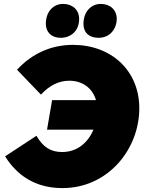

<svg xmlns="http://www.w3.org/2000/svg" viewBox="-20 -941 747 980"><path d="M246 -430 220 -279H457C430 -215 376 -165 297 -165C238 -165 199 -191 166 -248L6 -143C83 -20 191 19 299 19C531 19 691 -179 691 -388C691 -582 547 -712 352 -712C242 -712 143 -668 67 -585L189 -458C232 -505 281 -529 333 -529C403 -529 452 -490 470 -430ZM290 -748C340 -748 384 -782 384 -844C384 -890 351 -921 302 -921C252 -921 214 -881 214 -820C214 -776 243 -748 290 -748ZM483 -748C546 -748 576 -800 576 -844C576 -890 543 -921 494 -921C444 -921 406 -880 406 -819C406 -775 434 -748 483 -748Z"/></svg>

Font: Fixel Display Black
Style: Italic
Weight: 900
Italic angle: -10°
Designer: AlfaBravo + MacPaw
Foundry: Kyrylo Tkachov, Marchela Mozhyna, Serhii Makarenko, Maria Weinstein, Zakhar Kryvoshyya
Version: Version 1.210;Glyphs 3.2 (3217)